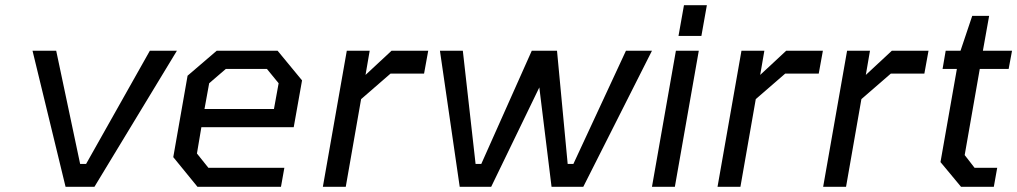

<svg xmlns="http://www.w3.org/2000/svg" viewBox="-20 -718 3910 738"><path d="M232 0 105 -523H196L288 -88H311L556 -523H660L343 0Z M739 0 646 -114 701 -427 813 -523H1047L1141 -409L1109 -229H754L737 -128L781 -73H1073L1060 0ZM766 -299H1033L1051 -398L1006 -453H848L784 -398Z M1221 0 1313 -523H1401L1385 -430L1485 -523H1626L1610 -435H1481L1368 -337L1309 0Z M2222 0H2100L2053 -382L1868 0H1747L1671 -523H1759L1808 -88H1830L2024 -523H2121L2162 -88H2184L2386 -523H2486Z M2588 -580 2609 -698H2697L2676 -580ZM2486 0 2578 -523H2666L2574 0Z M2738 0 2830 -523H2918L2902 -430L3002 -523H3143L3127 -435H2998L2885 -337L2826 0Z M3144 0 3236 -523H3324L3308 -430L3408 -523H3549L3533 -435H3404L3291 -337L3232 0Z M3674 0 3595 -95 3658 -453H3603L3615 -523H3672L3717 -657H3782L3758 -523H3870L3857 -453H3746L3688 -122L3726 -73H3813L3800 0Z"/></svg>

Font: Tomorrow
Style: Italic
Weight: 400
Italic angle: -10°
Designer: Tony de Marco, Monica Rizzolli
Foundry: Just in Type
Version: Version 2.002